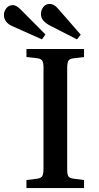

<svg xmlns="http://www.w3.org/2000/svg" viewBox="-78 -960 506 980"><path d="M57 0V-41L113 -48Q132 -51 138 -61.5Q144 -72 144 -99V-615Q144 -641 137.5 -650.5Q131 -660 111 -663L57 -669V-710H351V-669L295 -662Q277 -660 271 -649.5Q265 -639 265 -611V-95Q265 -69 271 -60Q277 -51 297 -48L351 -41V0ZM315 -759 174 -831Q153 -843 142 -856.5Q131 -870 131 -890Q131 -908 143 -924Q155 -940 176 -940Q186 -940 196.5 -934.5Q207 -929 219 -915L334 -783ZM136 -759 -14 -826Q-58 -845 -58 -884Q-58 -902 -45.5 -918Q-33 -934 -12 -934Q6 -934 30 -909L154 -784Z"/></svg>

Font: Literata 36pt Medium
Style: Regular
Weight: 500
Designer: Latin by Veronika Burian and Jose Scaglione. Greek by Irene Vlachou. Cyrillic by Vera Evstafieva.
Foundry: TypeTogether
Version: Version 3.002